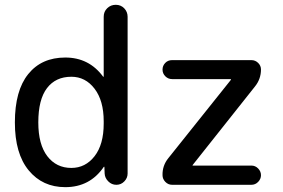

<svg xmlns="http://www.w3.org/2000/svg" viewBox="-20 -770 1179 800"><path d="M277.3 -450.2Q211.9 -450.2 175.8 -402.8Q139.6 -355.5 139.6 -259.8Q139.6 -168 177.2 -119.1Q214.8 -70.3 277.3 -70.3Q335.9 -70.3 374 -119.1Q412.1 -168 412.1 -254.9V-264.6Q412.1 -350.6 374 -400.4Q335.9 -450.2 277.3 -450.2ZM252 9.8Q157.2 9.8 99.6 -60.1Q42 -129.9 42 -259.8Q42 -392.6 97.7 -461.4Q153.3 -530.3 252 -530.3Q350.6 -530.3 409.2 -451.2Q409.2 -450.2 411.1 -450.2Q412.1 -450.2 412.1 -451.2V-700.2Q412.1 -721.7 426.8 -735.8Q441.4 -750 462.4 -750Q483.4 -750 497.6 -735.4Q511.7 -720.7 511.7 -700.2V-46.9Q511.7 -28.3 498 -14.2Q484.4 0 464.8 0Q445.3 0 431.2 -14.2Q417 -28.3 416 -46.9L415 -74.2Q415 -75.2 414.1 -75.2Q412.1 -75.2 412.1 -74.2Q354.5 9.8 252 9.8ZM681.6 -111.3 941.4 -436.5Q941.4 -437.5 941.9 -438Q942.4 -438.5 942.4 -439.5Q942.4 -440.4 941.4 -440.4H697.3Q680.7 -440.4 668.9 -452.1Q657.2 -463.9 657.2 -480Q657.2 -496.1 668.5 -507.8Q679.7 -519.5 697.3 -519.5H1027.3Q1043.9 -519.5 1055.7 -507.8Q1067.4 -496.1 1067.4 -480.5Q1067.4 -440.4 1042 -409.2L783.2 -83Q783.2 -82 782.7 -82Q782.2 -82 782.2 -81.1Q782.2 -80.1 783.2 -80.1H1027.3Q1043.9 -80.1 1055.7 -67.9Q1067.4 -55.7 1067.4 -40Q1067.4 -24.4 1055.7 -12.2Q1043.9 0 1027.3 0H697.3Q680.7 0 668.9 -12.2Q657.2 -24.4 657.2 -40Q656.2 -80.1 681.6 -111.3Z"/></svg>

Font: Rounded Mgen+ 2p medium
Style: Regular
Weight: 500
Designer: [Source Han Sans]
Ryoko NISHIZUKA  (kana & ideographs); Paul D. Hunt (Latin, Greek & Cyrillic); Wenlong ZHANG  (bopomofo
Version: Version 1.059.20150602